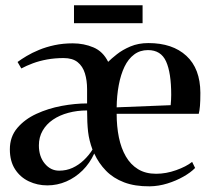

<svg xmlns="http://www.w3.org/2000/svg" viewBox="-20 -678 778 711"><path d="M155 8.5Q118.5 8.5 86.8 -6.5Q55 -21.5 35.8 -51.2Q16.5 -81 16.5 -125Q16.5 -171.5 44 -204Q71.5 -236.5 115 -256.5Q158.5 -276.5 208.2 -285.8Q258 -295 302.5 -295V-348Q302.5 -380 294.5 -406.2Q286.5 -432.5 267.5 -447.8Q248.5 -463 215.5 -463Q183.5 -463 154.5 -457.8Q125.5 -452.5 101.5 -443.5Q77.5 -434.5 59 -424.5L45 -448.5Q58.5 -458.5 78.5 -470.5Q98.5 -482.5 124.5 -493.2Q150.5 -504 182 -510.8Q213.5 -517.5 249.5 -517.5Q290.5 -517.5 326 -502.5Q361.5 -487.5 380.5 -449Q392 -460.5 412.8 -477Q433.5 -493.5 463 -506Q492.5 -518.5 529.5 -518.5Q619 -518.5 670.2 -471.2Q721.5 -424 722 -334.5Q722 -303.5 720.5 -285.8Q719 -268 716 -256.5H412Q412 -210 420.2 -169.5Q428.5 -129 446 -98.8Q463.5 -68.5 491.2 -51.5Q519 -34.5 558 -34.5Q595 -34.5 632.2 -47.8Q669.5 -61 691.5 -78.5L702.5 -56Q686 -39 659 -23.8Q632 -8.5 599.8 1.5Q567.5 11.5 534.5 12Q479.5 12.5 439.5 -2.8Q399.5 -18 372.5 -45.8Q345.5 -73.5 329 -109.5Q312.5 -73.5 285.8 -47Q259 -20.5 225.5 -6Q192 8.5 155 8.5ZM412 -280.5 612 -288.5Q613 -300 613.5 -308.8Q614 -317.5 614 -327Q614 -408.5 595 -450.5Q576 -492.5 528 -492.5Q498.5 -492.5 476.8 -476.2Q455 -460 441 -430.8Q427 -401.5 419.8 -362.8Q412.5 -324 412 -280.5ZM199 -46Q226 -46 248.8 -56.5Q271.5 -67 290.2 -84.8Q309 -102.5 322.5 -124Q310 -157.5 306.2 -190Q302.5 -222.5 302.5 -269Q265.5 -269 233 -260.2Q200.5 -251.5 176 -234.8Q151.5 -218 137.8 -194Q124 -170 124 -139.5Q124 -98.5 145.8 -72.2Q167.5 -46 199 -46ZM508 -658.5V-592H254V-658.5Z"/></svg>

Font: Merriweather 144pt Medium
Style: Regular
Weight: 500
Version: Version 2.100